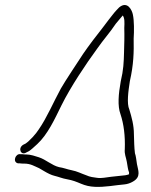

<svg xmlns="http://www.w3.org/2000/svg" viewBox="-20 -675 596 757"><path d="M51 -31H58C63 -30 68 -30 75 -30C101 -30 115 -20 134 -12C150 -3 160 4 175 11C189 18 201 19 218 25C234 31 257 33 273 39C291 45 307 54 326 58C361 66 405 60 443 55L471 52C482 51 494 47 504 41C538 22 524 -4 520 -28C518 -40 516 -61 512 -71C509 -95 509 -117 508 -145C508 -182 499 -213 490 -243C479 -267 486 -316 492 -355C507 -421 508 -469 507 -523C509 -552 509 -594 504 -617C501 -634 483 -673 450 -646C436 -632 424 -618 410 -599L385 -566C359 -533 332 -498 308 -463C293 -440 235 -353 220 -326C192 -275 165 -211 133 -165C122 -147 96 -119 81 -109L71 -104C49 -90 63 -60 84 -74L94 -79C102 -84 113 -94 127 -107C168 -145 195 -204 222 -259C258 -332 319 -423 363 -483C388 -519 413 -546 437 -582L458 -607C460 -610 463 -612 464 -614C472 -603 471 -586 470 -565C471 -533 470 -500 469 -468C468 -430 467 -400 456 -354C447 -304 443 -257 455 -225C468 -186 474 -139 472 -87C470 -67 477 -55 480 -37L484 -13C485 -6 487 0 489 5C489 8 488 10 489 12C485 14 479 15 474 16C453 18 440 20 418 22C398 24 381 29 362 26L342 23C335 22 327 19 320 16C302 10 284 0 262 -4C246 -7 229 -14 213 -16C184 -23 161 -46 133 -55C121 -59 100 -66 84 -66C78 -66 73 -66 68 -67H61C41 -71 28 -36 51 -31Z"/></svg>

Font: Stray Cat
Style: Obl
Weight: 400
Version: Version 1.0